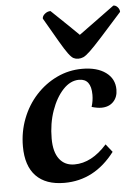

<svg xmlns="http://www.w3.org/2000/svg" viewBox="-53 -758 590 812"><g transform="rotate(-5 242.5 -352.5)"><path d="M188 12Q109 12 67.5 -31Q26 -74 26 -157Q26 -219 47.5 -274.5Q69 -330 107.5 -372Q146 -414 196.5 -438Q247 -462 304 -462Q367 -462 404 -435Q441 -408 441 -362Q441 -330 422 -310.5Q403 -291 371 -291Q354 -291 330 -298Q338 -323 338 -349Q338 -417 287 -417Q250 -417 219 -384Q188 -351 169 -297Q150 -243 150 -179Q150 -122 173 -92Q196 -62 237 -62Q310 -62 375 -135L402 -101Q316 12 188 12ZM292 -506Q281 -506 272 -510.5Q263 -515 250 -532.5Q237 -550 215.5 -587Q194 -624 157 -688Q157 -699 168 -708Q179 -717 192 -717Q237 -674 263 -649Q289 -624 307 -606Q331 -624 371.5 -653Q412 -682 459 -717Q469 -717 477 -708Q485 -699 485 -688Q428 -624 394.5 -587Q361 -550 342.5 -532.5Q324 -515 313.5 -510.5Q303 -506 292 -506Z"/></g></svg>

Font: Petrona
Style: Bold Italic
Weight: 700
Italic angle: -9°
Designer: Ringo R. Seeber
Foundry: Ringo R. Seeber
Version: Version 2.001; ttfautohint (v1.8.3)